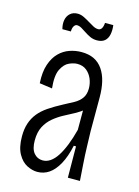

<svg xmlns="http://www.w3.org/2000/svg" viewBox="-109 -758 602 830"><g transform="rotate(15 191.5 -343.0)"><path d="M141 10Q119 10 95 -2Q71 -14 54.5 -43.5Q38 -73 38 -122Q38 -155 46.5 -180.5Q55 -206 71.5 -226.5Q88 -247 114 -264.5Q140 -282 174 -300Q199 -313 219 -324Q239 -335 251.5 -352Q264 -369 264 -396Q264 -418 255.5 -438.5Q247 -459 230.5 -472.5Q214 -486 189 -486Q173 -486 152.5 -477Q132 -468 118 -440Q104 -412 110 -355L53 -363Q50 -413 61.5 -447Q73 -481 93.5 -501.5Q114 -522 140 -531Q166 -540 193 -540Q226 -540 249.5 -528.5Q273 -517 288.5 -494.5Q304 -472 311.5 -441Q319 -410 319 -370V-219Q320 -191 321 -152Q322 -113 325 -72.5Q328 -32 330 0H276Q276 -33 275.5 -70Q275 -107 275 -140H265Q254 -89 235.5 -55.5Q217 -22 193.5 -6Q170 10 141 10ZM151 -44Q169 -44 185 -55Q201 -66 215 -87.5Q229 -109 241.5 -140.5Q254 -172 264 -211V-316L293 -338Q288 -318 272 -304Q256 -290 233.5 -278Q211 -266 187.5 -253.5Q164 -241 143 -223.5Q122 -206 109 -181Q96 -156 96 -119Q96 -81 111.5 -62.5Q127 -44 151 -44ZM243 -606Q227 -606 213.5 -612Q200 -618 187.5 -626.5Q175 -635 164.5 -641Q154 -647 144 -647Q136 -647 130.5 -638Q125 -629 125 -614H87Q81 -636 84.5 -654.5Q88 -673 101 -684.5Q114 -696 134 -696Q148 -696 161.5 -689.5Q175 -683 188 -675Q201 -667 213 -660.5Q225 -654 236 -654Q246 -654 251.5 -663Q257 -672 258 -688H295Q298 -665 294 -646Q290 -627 277.5 -616.5Q265 -606 243 -606Z"/></g></svg>

Font: Bricolage Grotesque Condensed ExtraLight
Style: Regular
Weight: 250
Width: 3
Designer: Mathieu Triay
Foundry: Atelier Triay
Version: Version 1.000;gftools[0.9.30]